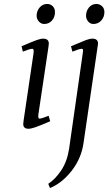

<svg xmlns="http://www.w3.org/2000/svg" viewBox="-20 -637 542 960"><path d="M87.9 -405.8Q142.6 -429.2 163.1 -436.5Q183.6 -443.8 195.8 -443.8Q224.1 -443.8 224.1 -418.9Q224.1 -415.5 222.2 -401.9L171.9 -64.9Q168.9 -43.9 178.2 -43.9Q187.5 -43.9 223.1 -58.1L231 -30.8Q178.7 -8.3 156.7 -0.7Q134.8 6.8 122.1 6.8Q96.2 6.8 96.2 -17.1Q96.2 -21.5 98.1 -35.2L147.9 -372.1Q150.9 -393.1 141.1 -393.1Q129.9 -393.1 94.2 -378.9ZM163.1 -558.1Q163.1 -582 178.2 -599.6Q193.4 -617.2 215.8 -617.2Q231.9 -617.2 243.4 -606.2Q254.9 -595.2 254.9 -576.2Q254.9 -551.3 239.7 -534.2Q224.6 -517.1 201.2 -517.1Q185.1 -517.1 174.1 -529.8Q163.1 -542.5 163.1 -558.1ZM221.2 282.2Q256.8 258.8 286.1 214.8Q315.4 170.9 325.2 108.9L394 -372.1Q396 -383.3 395 -388.2Q394 -393.1 389.2 -393.1Q377.4 -393.1 341.8 -378.9L335 -405.8Q391.1 -429.7 410.4 -436.8Q429.7 -443.8 441.9 -443.8Q470.2 -443.8 470.2 -418.9L467.8 -401.9L397.9 76.2Q387.2 154.3 338.6 216.6Q290 278.8 230 303.2ZM410.2 -558.1Q410.2 -582 424.8 -599.6Q439.5 -617.2 461.9 -617.2Q478 -617.2 490 -606.2Q502 -595.2 502 -576.2Q502 -551.8 486.3 -534.4Q470.7 -517.1 446.8 -517.1Q431.2 -517.1 420.7 -529.8Q410.2 -542.5 410.2 -558.1Z"/></svg>

Font: Dehuti
Style: Italic
Weight: 400
Version: Version 1.2